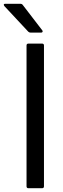

<svg xmlns="http://www.w3.org/2000/svg" viewBox="-61 -993 332 1013"><path d="M89 0Q79 0 79 -10V-753Q79 -763 89 -763H161Q171 -763 171 -753V-10Q171 0 161 0ZM100 -821Q93 -821 88 -826L-38 -961Q-41 -966 -41 -968Q-41 -973 -33 -973H46Q55 -973 59 -967L162 -833Q164 -831 164 -827Q164 -825 162 -823Q160 -821 156 -821Z"/></svg>

Font: Open Sauce Two
Style: Regular
Weight: 400
Designer: Alfredo Marco Pradil
Foundry: Creative Sauce Fz LLC
Version: Version 1.477